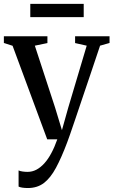

<svg xmlns="http://www.w3.org/2000/svg" viewBox="-23 -720 586 992"><path d="M121 251.5Q105 251.5 92.2 249.5Q79.5 247.5 73 244V160.5Q79.5 164 92.8 166Q106 168 119.5 168Q143.5 168 165 156.8Q186.5 145.5 206 124Q225.5 102.5 242.2 71.2Q259 40 273 0H221L42 -483.5L-3 -498V-532.5H222V-497.5L157 -484L261.5 -164.5L297 -47.5L329.5 -163.5L425 -484L365 -497.5V-532.5H543V-498L494 -484Q468 -406 444.2 -335.8Q420.5 -265.5 400.2 -205.8Q380 -146 364.5 -100Q349 -54 338.5 -24.2Q328 5.5 324 16Q294.5 94.5 266.2 147Q238 199.5 203.8 225.5Q169.5 251.5 121 251.5ZM409.5 -700V-631.5H133.5V-700Z"/></svg>

Font: Merriweather 72pt
Style: Regular
Weight: 400
Version: Version 2.100